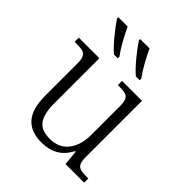

<svg xmlns="http://www.w3.org/2000/svg" viewBox="-212 -899 1042 1042"><g transform="rotate(45 309.0 -378.0)"><path d="M113 -185V-433Q113 -464 105 -479.5Q97 -495 81 -499.5Q65 -504 33 -504H19V-536H177V-186Q177 -112 203 -74Q229 -36 295 -36Q366 -36 403 -84.5Q440 -133 440 -210V-431Q440 -464 432.5 -479Q425 -494 408.5 -499Q392 -504 361 -504H351V-536H504V-102Q504 -71 512 -56Q520 -41 535.5 -36.5Q551 -32 579 -32H596V0H453L445 -86H440Q415 -37 374.5 -13.5Q334 10 277 10Q195 10 154 -37.5Q113 -85 113 -185ZM92 -756V-766H164Q182 -727 205 -686Q228 -645 248 -619V-606H219Q190 -630 151.5 -677Q113 -724 92 -756ZM260 -756V-766H332Q350 -727 373 -686Q396 -645 416 -619V-606H387Q357 -631 318 -678.5Q279 -726 260 -756Z"/></g></svg>

Font: Noto Serif Light
Style: Regular
Weight: 300
Designer: Monotype Design Team
Foundry: Monotype Imaging Inc.
Version: Version 1.001